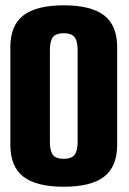

<svg xmlns="http://www.w3.org/2000/svg" viewBox="-20 -701 488 728"><path d="M221.8 7.1Q325.2 7.1 374.8 -31.1Q424.3 -69.3 424.3 -152.5V-521.8Q424.3 -604.5 374.7 -642.7Q325.1 -680.8 221.7 -680.8Q118.3 -680.8 68.8 -642.7Q19.2 -604.5 19.2 -521.8V-152.5Q19.2 -69.3 68.6 -31.1Q118.1 7.1 221.8 7.1ZM221.8 -98.7Q193 -98.7 181.1 -113.1Q169.2 -127.5 169.2 -163.3V-510.6Q169.2 -546.3 181 -560.7Q192.8 -575.1 221.7 -575.1Q250 -575.1 262.2 -560.7Q274.3 -546.3 274.3 -510.6V-163.3Q274.3 -127.9 262.2 -113.3Q250 -98.7 221.8 -98.7Z"/></svg>

Font: Anybody Thin Condensed
Style: Regular
Weight: 100
Width: 3
Version: Version 1.113;gftools[0.9.25]